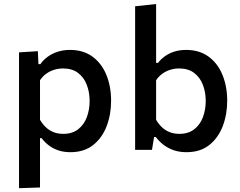

<svg xmlns="http://www.w3.org/2000/svg" viewBox="-20 -764 1224 979"><path d="M77 195.5Q77 141 77 88.2Q77 35.5 77 -26V-268Q77 -323.5 77 -381.2Q77 -439 77 -497L173 -503L176 -437H186Q200.5 -458 223 -474.5Q245.5 -491 274.2 -500.2Q303 -509.5 337 -509.5Q404.5 -509.5 451.2 -475.5Q498 -441.5 522.2 -382.5Q546.5 -323.5 546.5 -250Q546.5 -180.5 523.8 -120.8Q501 -61 455 -24.5Q409 12 339 12Q306.5 12 279.8 3.5Q253 -5 231.2 -21Q209.5 -37 192 -59.5H184V-20.5Q184 37 184 87.2Q184 137.5 184 192ZM302.5 -81.5Q349 -81.5 379 -105.2Q409 -129 423 -167.2Q437 -205.5 437 -249Q437 -294.5 422.2 -332.2Q407.5 -370 377.5 -392.5Q347.5 -415 301 -415Q278 -415 256.2 -408.2Q234.5 -401.5 216 -388.2Q197.5 -375 184 -355V-153Q197 -131 214 -115Q231 -99 253 -90.2Q275 -81.5 302.5 -81.5Z M931 12Q896.5 12 868.2 2.8Q840 -6.5 816.8 -23.5Q793.5 -40.5 774.5 -65H765.5L755 0H669Q669 -54.5 669 -105.5Q669 -156.5 669 -218V-493.5Q669 -556 669 -615.5Q669 -675 669 -732L776 -743.5Q776 -683.5 776 -622.2Q776 -561 776 -493.5V-443.5H786Q799.5 -462 820.8 -477.2Q842 -492.5 869.2 -501Q896.5 -509.5 929 -509.5Q996.5 -509.5 1043.2 -475.5Q1090 -441.5 1114.2 -382.5Q1138.5 -323.5 1138.5 -250Q1138.5 -180.5 1115.8 -120.8Q1093 -61 1047 -24.5Q1001 12 931 12ZM894.5 -81.5Q941 -81.5 971 -105.2Q1001 -129 1015 -167.2Q1029 -205.5 1029 -249Q1029 -294.5 1014.2 -332.2Q999.5 -370 969.5 -392.5Q939.5 -415 893 -415Q870 -415 848.2 -408.2Q826.5 -401.5 808 -388.2Q789.5 -375 776 -355V-153Q789 -131 806 -115Q823 -99 845 -90.2Q867 -81.5 894.5 -81.5Z"/></svg>

Font: Commissioner Thin Medium
Style: Regular
Weight: 500
Version: Version 1.000